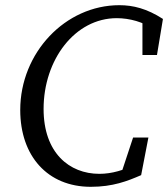

<svg xmlns="http://www.w3.org/2000/svg" viewBox="-20 -705 648 740"><path d="M330 15C415 15 471 -7 524 -30L552 -175H493L445 -30L501 -71C459 -50 412 -35 363 -35C247 -35 148 -116 148 -285C148 -475 269 -635 430 -635C479 -635 535 -620 570 -592L529 -632V-493H585L608 -632C546 -672 493 -685 440 -685C232 -685 58 -502 58 -281C58 -104 163 15 330 15Z"/></svg>

Font: Source Serif Variable
Style: Italic
Weight: 389
Italic angle: -12°
Designer: Frank Grießhammer
Foundry: Adobe Systems Incorporated
Version: Version 3.001;hotconv 1.0.111;makeotfexe 2.5.65597